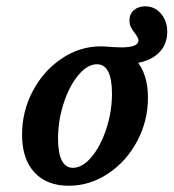

<svg xmlns="http://www.w3.org/2000/svg" viewBox="-20 -574 547 605"><path d="M49.5 -149.7Q49.5 -223.6 83.6 -287.6Q117.6 -351.6 174.9 -389.8Q232.1 -428 298 -428Q368.7 -428 407.4 -385.5Q446.2 -343.1 446.2 -266.1Q446.2 -192.7 412.1 -128.9Q378.1 -65.1 320.4 -26.9Q262.8 11.3 196.9 11.3Q127 11.3 88.3 -31Q49.5 -73.3 49.5 -149.7ZM332.8 -279Q332.8 -325.3 320.9 -348.4Q309.1 -371.5 285.8 -371.5Q255.5 -371.5 227 -337.4Q198.4 -303.2 180.7 -248.9Q162.9 -194.5 162.9 -137.2Q162.9 -91.4 174.8 -68.3Q186.6 -45.2 209.5 -45.2Q239.8 -45.2 268.3 -79.1Q296.8 -113 314.8 -167.4Q332.8 -221.7 332.8 -279ZM321.8 -376.4 299.2 -428Q346.7 -424.7 361.7 -424.7Q389.3 -424.7 402.8 -430.2Q416.4 -435.7 416.4 -447Q416.4 -451.7 413.1 -457.4Q409.9 -463 405.4 -468.7Q397.2 -479.3 392.5 -488.6Q387.9 -497.9 387.9 -510Q387.9 -529.8 401.8 -542Q415.8 -554.1 438.1 -554.1Q467.2 -554.1 487.1 -531Q507 -507.9 507 -474Q507 -443 491 -420Q474.9 -397 445 -384.6Q415 -372.3 374.1 -372.3Q354.9 -372.3 321.8 -376.4Z"/></svg>

Font: Playfair Micro SmCond SmLight
Style: Italic
Weight: 360
Width: 4
Italic angle: -15.6°
Designer: Claus Eggers Sørensen
Foundry: Claus Eggers Sørensen
Version: Version 2.203;Glyphs 3.3 (3326)